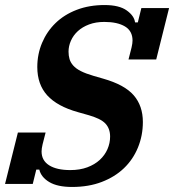

<svg xmlns="http://www.w3.org/2000/svg" viewBox="-43 -730 691 762"><path d="M243 12Q185 12 152.5 -7.5Q120 -27 113 -57H101L87 0H-23L28 -204H138L126 -157Q122 -140 122 -129Q122 -93 152 -74Q182 -55 236 -55Q274 -55 303.5 -66Q333 -77 353 -95.5Q373 -114 383.5 -138Q394 -162 394 -188Q394 -220 375 -240Q356 -260 305 -274L266 -285Q184 -308 144.5 -351.5Q105 -395 105 -464Q105 -515 124 -560Q143 -605 177.5 -638.5Q212 -672 261.5 -691Q311 -710 372 -710Q430 -710 460 -688.5Q490 -667 493 -641H504L518 -698H628L577 -494H467L479 -541Q483 -558 483 -569Q483 -607 453 -625Q423 -643 371 -643Q337 -643 310.5 -633Q284 -623 266 -606.5Q248 -590 238.5 -568.5Q229 -547 229 -525Q229 -509 233 -495.5Q237 -482 247.5 -470Q258 -458 277.5 -448Q297 -438 328 -429L366 -418Q451 -394 487.5 -352Q524 -310 524 -246Q524 -192 504.5 -144.5Q485 -97 449 -62.5Q413 -28 361 -8Q309 12 243 12Z"/></svg>

Font: IBM Plex Serif
Style: Bold Italic
Weight: 700
Italic angle: -14°
Designer: Mike Abbink, Paul van der Laan, Pieter van Rosmalen
Foundry: Bold Monday
Version: Version 3.001